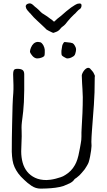

<svg xmlns="http://www.w3.org/2000/svg" viewBox="-20 -1109 634 1141"><path d="M181 -851Q193 -860 205 -860Q209 -860 219 -858Q228 -856 238 -839Q245 -825 246 -813Q246 -799 246 -796Q246 -782 243 -776Q236 -769 225 -766Q214 -762 203 -762H198Q184 -764 173 -776.5Q162 -789 158 -800Q158 -812 164 -826Q170 -841 181 -851ZM355 -850Q359 -857 362 -859Q365 -859 368 -859Q372 -859 377 -858Q404 -856 412 -852Q419 -848 425 -837Q432 -826 432 -814Q432 -805 427 -789Q423 -775 406 -769V-768Q392 -762 384 -762Q383 -762 377 -762Q373 -763 359 -771Q349 -777 347 -781Q345 -786 345 -796V-807Q345 -807 345 -807Q347 -820 349 -833Q350 -844 355 -849ZM401 -1004Q381 -982 369 -966Q361 -957 352 -951Q345 -946 341 -941Q337 -935 330 -929Q323 -923 315 -920Q308 -918 304 -916Q299 -913 295 -914Q293 -915 286 -918Q279 -921 271.5 -925Q264 -929 257 -933Q251 -938 246 -944Q242 -949 227 -962Q212 -975 198 -989Q183 -1002 161 -1028L160 -1030H159L156 -1033Q148 -1043 142 -1049Q135 -1057 133 -1069Q132 -1075 136 -1080Q140 -1085 144 -1086Q147 -1087 150 -1088Q154 -1089 156 -1089Q166 -1089 177 -1079Q187 -1069 198 -1061Q212 -1049 220 -1040Q229 -1030 241 -1024Q253 -1017 261 -1011L277 -999Q285 -993 291 -989Q295 -985 298 -982Q299 -981 303 -981Q306 -985 319 -996L320 -997Q329 -1003 343 -1015Q375 -1044 402 -1064Q429 -1083 442 -1087L451 -1088Q456 -1089 459 -1087H460Q466 -1083 464 -1071Q462 -1060 453 -1054Q450 -1053 446 -1049Q442 -1044 437 -1040Q432 -1034 427 -1029Q422 -1025 420 -1023Q417 -1019 401 -1004ZM358 -4Q337 3 310 6.5Q283 10 257.5 11Q232 12 222 12Q192 12 167 -5Q142 -22 124 -40Q102 -60 88.5 -78.5Q75 -97 66.5 -116Q58 -135 54.5 -157Q51 -179 50 -207Q50 -287 52 -370Q54 -503 59 -556Q60 -567 60 -578.5Q60 -590 60 -604Q60 -619 59 -634.5Q58 -650 58 -668Q58 -683 62 -691.5Q66 -700 84 -700Q104 -700 114 -693Q124 -686 124 -667Q124 -621 124 -574Q123 -492 118 -449Q116 -431 114 -415Q112 -399 110 -383Q108 -366 108 -350Q108 -346 108.5 -333.5Q109 -321 109 -299Q109 -277 107.5 -254Q106 -231 106 -210Q106 -174 114.5 -143Q123 -112 141.5 -89Q160 -66 188.5 -52.5Q217 -39 256 -39Q265 -39 280 -41Q295 -43 310.5 -47Q326 -51 341 -56Q356 -61 366 -68Q404 -90 425 -128Q442 -157 451 -209Q453 -220 455.5 -231.5Q458 -243 460 -257Q462 -267 463 -277Q464 -287 464 -298Q464 -311 464 -322Q464 -333 465 -343Q468 -390 470 -437Q472 -484 472 -532Q472 -548 470 -580L468 -612Q466 -644 466 -660Q466 -665 469.5 -673Q473 -681 478.5 -688.5Q484 -696 491 -701Q498 -706 504 -706Q511 -706 516 -701Q518 -699 519.5 -696.5Q521 -694 523 -693Q532 -683 535.5 -677Q539 -671 543 -661Q544 -659 544 -657Q544 -656 543.5 -654.5Q543 -653 543 -650Q543 -553 538 -487Q527 -339 526 -327Q525 -310 524 -295Q523 -280 523 -266Q523 -260 523.5 -254.5Q524 -249 524 -242Q524 -233 521.5 -215.5Q519 -198 515.5 -179.5Q512 -161 507 -145Q504 -136 496 -123L491 -115L489 -112Q487 -109 485 -105.5Q483 -102 481 -100Q472 -90 464 -80Q450 -64 446 -62Q440 -57 434 -52Q424 -46 422 -43Q414 -30 395 -20Z"/></svg>

Font: ToneOZ-Pinyin-Tsuipita-TC
Style: Regular
Weight: 400
Designer: ÂÆ£ÂøóÂáåJeffrey Xuan(jeffreyx@gmail.com, ToneOZ.com) ÈòøÂù§(cjkFonts)
Foundry: ToneOZ
Version: Version 0.24071